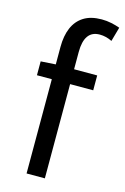

<svg xmlns="http://www.w3.org/2000/svg" viewBox="-123 -866 602 923"><g transform="rotate(15 178.0 -404.5)"><path d="M107 0V-630Q107 -685 124 -725Q141 -765 176 -787Q211 -809 265 -809Q290 -809 313.5 -804Q337 -799 356 -792L336 -721Q306 -736 275 -736Q236 -736 217 -709Q198 -682 198 -629V0ZM33 -469V-538L111 -543H313V-469Z"/></g></svg>

Font: Noto Sans KR
Style: Regular
Weight: 400
Designer: Ryoko NISHIZUKA  (kana, bopomofo & ideographs); Paul D. Hunt (Latin, Greek & Cyrillic); Sandoll Communications , Soo-you
Foundry: Adobe
Version: Version 2.004-H2;hotconv 1.0.118;makeotfexe 2.5.65603